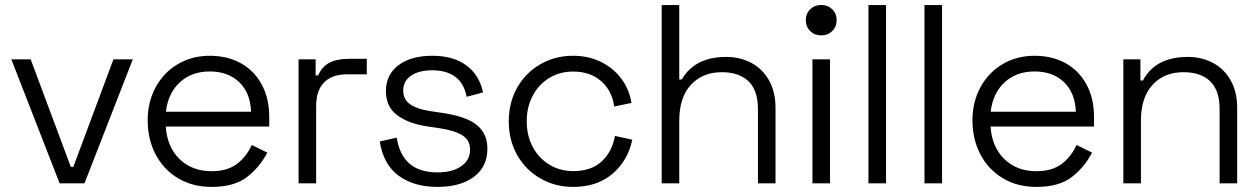

<svg xmlns="http://www.w3.org/2000/svg" viewBox="-20 -720 4948 754"><path d="M100.5 -487 258 -64.8H268L425.5 -487H501.5L311.8 0H214.2L24.5 -487Z M559.9 -247.3Q559.9 -319.6 591.4 -377.5Q622.9 -435.5 678.6 -468.3Q734.3 -501 803.7 -501Q872 -501 924.9 -472.2Q977.8 -443.3 1007.5 -388.7Q1037.3 -334.1 1037.3 -261.3V-223.2H631Q636 -143.3 685 -95.5Q733.9 -47.7 810.7 -47.7Q871.9 -47.7 909.3 -75.5Q946.7 -103.3 968.8 -150.5L1029.8 -120.7Q999 -62.1 949 -24.1Q899.1 14 810.7 14Q736.2 14 679.3 -20Q622.3 -54 591.1 -113.7Q559.9 -173.4 559.9 -247.3ZM966.1 -281.1Q962.7 -356.5 918.8 -398Q874.8 -439.4 803.7 -439.4Q732.7 -439.4 686.4 -396.9Q640 -354.4 631.5 -281.1Z M1219.5 -423.8H1229.5Q1244.2 -458 1273.2 -473.5Q1302.2 -489 1352 -489H1420.5V-428H1341.2Q1284.5 -428 1253 -396.6Q1221.5 -365.2 1221.5 -302.2V0H1152.5V-487H1219.5Z M1495.5 -362.2Q1495.5 -426.8 1544.8 -463.9Q1594 -501 1678 -501Q1759.8 -501 1811.1 -463.4Q1862.5 -425.8 1877 -357L1812.5 -340Q1802 -394 1767.2 -419Q1732.5 -444 1678 -444Q1625.5 -444 1594.5 -423.1Q1563.5 -402.2 1563.5 -364.2Q1563.5 -329 1591.2 -310.1Q1619 -291.2 1667.5 -284L1721.2 -276Q1775.8 -267.5 1813 -252.2Q1850.2 -237 1872.1 -208.5Q1894 -180 1894 -134.8Q1894 -65.2 1841 -25.6Q1788 14 1698 14Q1605.2 14 1545.2 -30.2Q1485.2 -74.5 1471.5 -164.5L1538 -179.5Q1558.8 -43 1698 -43Q1756.5 -43 1791.2 -67.2Q1826 -91.5 1826 -132.2Q1826 -168.8 1796.8 -187.9Q1767.5 -207 1709 -216L1655.2 -224Q1581.2 -235.8 1538.4 -268.8Q1495.5 -301.8 1495.5 -362.2Z M1978 -243.5Q1978 -317.8 2011.2 -376.2Q2044.5 -434.8 2102.4 -467.9Q2160.2 -501 2230 -501Q2292.5 -501 2341.6 -476.1Q2390.8 -451.2 2421.2 -409.4Q2451.8 -367.5 2459.8 -315.8L2391.8 -301.8Q2384.2 -363.2 2341.1 -401.1Q2298 -439 2230.5 -439Q2179 -439 2137.6 -414.2Q2096.2 -389.5 2072.4 -344.9Q2048.5 -300.2 2048.5 -243.5Q2048.5 -186.8 2072.4 -142.5Q2096.2 -98.2 2138 -73.1Q2179.8 -48 2231.2 -48Q2301 -48 2342.4 -85.6Q2383.8 -123.2 2395 -186.2L2463 -171.5Q2446.2 -90 2385.9 -38Q2325.5 14 2230.8 14Q2160.2 14 2102.4 -19.1Q2044.5 -52.2 2011.2 -110.8Q1978 -169.2 1978 -243.5Z M2647.5 -700V-408H2657.5Q2708.5 -496.5 2831.8 -496.5Q2885.8 -496.5 2929.8 -473.4Q2973.8 -450.2 2999.6 -405.1Q3025.5 -360 3025.5 -296V0H2956.5V-291.5Q2956.5 -365.5 2919.4 -401Q2882.2 -436.5 2814.5 -436.5Q2739.2 -436.5 2693.4 -387.1Q2647.5 -337.8 2647.5 -245.5V0H2578.5V-700Z M3239.5 0H3170.5V-487H3239.5ZM3144.5 -640.8Q3144.5 -666.8 3161.8 -683.6Q3179 -700.5 3205 -700.5Q3231 -700.5 3248.2 -683.6Q3265.5 -666.8 3265.5 -640.8Q3265.5 -614.8 3248.2 -597.9Q3231 -581 3205 -581Q3179 -581 3161.8 -597.9Q3144.5 -614.8 3144.5 -640.8Z M3459.5 0H3390.5V-700H3459.5Z M3679.5 0H3610.5V-700H3679.5Z M3798.9 -247.3Q3798.9 -319.6 3830.4 -377.5Q3861.9 -435.5 3917.6 -468.3Q3973.3 -501 4042.7 -501Q4111 -501 4163.9 -472.2Q4216.8 -443.3 4246.5 -388.7Q4276.3 -334.1 4276.3 -261.3V-223.2H3870Q3875 -143.3 3924 -95.5Q3972.9 -47.7 4049.7 -47.7Q4110.9 -47.7 4148.3 -75.5Q4185.7 -103.3 4207.8 -150.5L4268.8 -120.7Q4238 -62.1 4188 -24.1Q4138.1 14 4049.7 14Q3975.2 14 3918.3 -20Q3861.3 -54 3830.1 -113.7Q3798.9 -173.4 3798.9 -247.3ZM4205.1 -281.1Q4201.7 -356.5 4157.8 -398Q4113.8 -439.4 4042.7 -439.4Q3971.7 -439.4 3925.4 -396.9Q3879 -354.4 3870.5 -281.1Z M4458.5 -487V-404H4468.5Q4517.2 -496.5 4644.8 -496.5Q4698.8 -496.5 4742.8 -473.4Q4786.8 -450.2 4812.6 -405.1Q4838.5 -360 4838.5 -296V0H4769.5V-291.5Q4769.5 -365.5 4732.4 -401Q4695.2 -436.5 4627.5 -436.5Q4552.2 -436.5 4506.4 -387.1Q4460.5 -337.8 4460.5 -245.5V0H4391.5V-487Z"/></svg>

Font: Space Grotesk Variable
Style: Regular
Weight: 400
Designer: Florian Karsten (Space Grotesk), Colophon Foundry (Space Mono)
Foundry: Florian Karsten
Version: Version 1.106